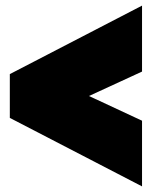

<svg xmlns="http://www.w3.org/2000/svg" viewBox="-20 -669 541 684"><path d="M15 -249V-405L486 -649V-414L297 -327L486 -239V-5Z"/></svg>

Font: Readiness Black
Style: Regular
Weight: 900
Designer: Katatrad Team
Foundry: CadsonDemak
Version: Version 1.00;April 23, 2019;FontCreator 11.5.0.2425 64-bit; 